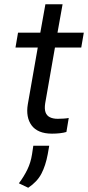

<svg xmlns="http://www.w3.org/2000/svg" viewBox="-20 -624 416 905"><path d="M225 6Q191 6 167 -4Q143 -14 129 -33Q115 -52 110.5 -77Q106 -102 111 -132L158 -400H53L65 -470H170L194 -604H275L251 -470H375L363 -400H239L193 -137Q189 -111 194.5 -95Q200 -79 215 -71.5Q230 -64 252 -64Q265 -64 280 -65Q295 -66 304 -68L293 -2Q280 2 262 4Q244 6 225 6ZM113 261 69 240Q93 208 109 175Q125 142 131 103L137 63H212L205 103Q195 157 175 195Q155 233 113 261Z"/></svg>

Font: Gantari
Style: Italic
Weight: 400
Italic angle: -10°
Designer: Anugrah Pasau
Foundry: Lafontype
Version: Version 1.000; ttfautohint (v1.8.3)